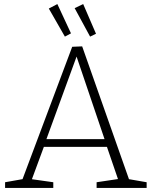

<svg xmlns="http://www.w3.org/2000/svg" viewBox="-20 -924 746 944"><path d="M618 -32 603 -45 701 -28V0H455V-28L569 -45L563 -35L503 -210L514 -202H187L199 -211L134 -35L129 -44L242 -28V0H5V-28L101 -45L87 -33L335 -694L384 -696ZM205 -231 198 -240H503L497 -231L351 -662L362 -661ZM299 -744 329 -760 262 -904 220 -882ZM423 -744 452 -758 389 -904 347 -884Z"/></svg>

Font: Bitter Thin Light
Style: Regular
Weight: 300
Version: Version 2.002